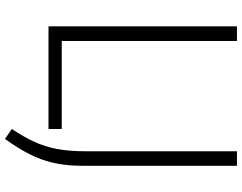

<svg xmlns="http://www.w3.org/2000/svg" viewBox="-118 -662 951 754"><g transform="rotate(90 357.0 -284.5)"><path d="M83 0V-740H140.5V-52H486V0ZM525 171 486 144Q516.5 98.5 536 56.5Q555.5 14.5 564.5 -33.5Q573.5 -81.5 573.5 -144.5V-740H630.5V-131.5Q630.5 -70.5 619.5 -21.2Q608.5 28 585.2 74Q562 120 525 171Z"/></g></svg>

Font: Encode Sans Semi Condensed Light
Style: Regular
Weight: 300
Width: 4
Designer: Multiple Designers
Foundry: Impallari Type
Version: Version 3.000; ttfautohint (v1.8.3) -l 8 -r 50 -G 200 -x 14 